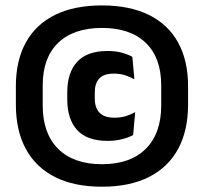

<svg xmlns="http://www.w3.org/2000/svg" viewBox="-20 -673 752 708"><path d="M356 15.5Q253.5 15.5 182.8 -20.2Q112 -56 75.2 -123.8Q38.5 -191.5 38.5 -287.5V-355Q38.5 -449.5 75.2 -516.2Q112 -583 182.8 -618Q253.5 -653 356 -653Q458 -653 529 -618Q600 -583 636.8 -516.2Q673.5 -449.5 673.5 -355V-287.5Q673.5 -191.5 636.8 -123.8Q600 -56 529 -20.2Q458 15.5 356 15.5ZM377 -153.5Q300.5 -153.5 264.2 -193.8Q228 -234 228 -307V-333Q228 -405 264.5 -445Q301 -485 376.5 -485Q405.5 -485 428.8 -478.8Q452 -472.5 468 -463.5L475.5 -380.5Q460 -389.5 441.5 -395.5Q423 -401.5 399.5 -401.5Q362.5 -401.5 346 -383.5Q329.5 -365.5 329.5 -332.5V-309.5Q329.5 -275.5 347.2 -257.2Q365 -239 402 -239Q425.5 -239 444 -244.8Q462.5 -250.5 478.5 -259.5L471 -175Q454.5 -166 430.2 -159.8Q406 -153.5 377 -153.5ZM356 -67.5Q460.5 -67.5 517.5 -124.2Q574.5 -181 574.5 -284V-358.5Q574.5 -460 517.5 -515Q460.5 -570 356 -570Q251.5 -570 194.5 -515Q137.5 -460 137.5 -358.5V-284Q137.5 -181 194.5 -124.2Q251.5 -67.5 356 -67.5Z"/></svg>

Font: Anek Kannada
Style: Bold
Weight: 700
Version: Version 1.003